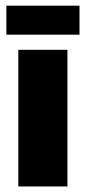

<svg xmlns="http://www.w3.org/2000/svg" viewBox="-20 -672 309 692"><path d="M46 0V-492.5H223V0ZM3 -547V-651.5H266.5V-547Z"/></svg>

Font: Anek Latin Medium ExtraBold
Style: Regular
Weight: 800
Version: Version 1.003